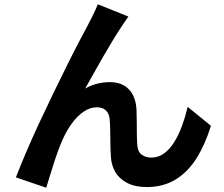

<svg xmlns="http://www.w3.org/2000/svg" viewBox="-20 -820 1040 893"><path d="M577 -743Q570 -733 561.5 -720.5Q553 -708 545 -696Q527 -669 505.5 -633.5Q484 -598 461 -558.5Q438 -519 416.5 -480Q395 -441 376 -408Q404 -424 433 -431Q462 -438 491 -438Q547 -438 579.5 -404.5Q612 -371 615 -308Q616 -286 616 -255Q616 -224 616.5 -193Q617 -162 619 -141Q622 -112 640.5 -99.5Q659 -87 684 -87Q716 -87 742.5 -106Q769 -125 790 -158.5Q811 -192 826.5 -234.5Q842 -277 853 -323L961 -235Q935 -150 895 -85.5Q855 -21 797.5 14.5Q740 50 663 50Q608 50 571 30.5Q534 11 516 -20.5Q498 -52 496 -89Q494 -116 493.5 -149Q493 -182 492.5 -213.5Q492 -245 490 -265Q488 -291 473 -306Q458 -321 431 -321Q398 -321 368 -300Q338 -279 313.5 -245Q289 -211 271 -170Q261 -148 250 -118Q239 -88 229 -56Q219 -24 210 4.5Q201 33 195 53L54 5Q73 -45 100.5 -109.5Q128 -174 161 -245Q194 -316 228 -386Q262 -456 293 -518.5Q324 -581 348.5 -627.5Q373 -674 386 -698Q396 -718 409 -743Q422 -768 435 -800Z"/></svg>

Font: Noto Sans SC Thin
Style: Bold
Weight: 700
Version: Version 2.004-H2;hotconv 1.0.118;makeotfexe 2.5.65603